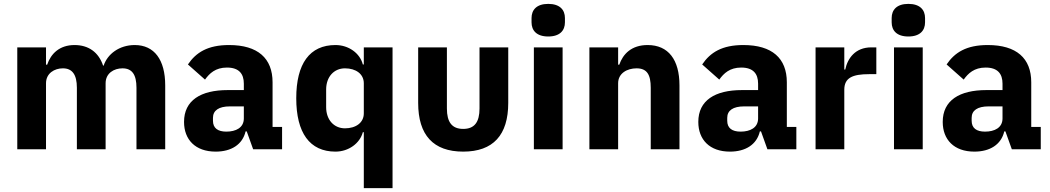

<svg xmlns="http://www.w3.org/2000/svg" viewBox="-20 -769 5411 989"><path d="M69 0H217V-340C217 -392 261 -417 304 -417C352 -417 376 -385 376 -317V0H524V-340C524 -392 567 -417 611 -417C660 -417 683 -385 683 -317V0H831V-329C831 -461 775 -537 674 -537C594 -537 533 -490 514 -431H511C488 -500 436 -537 364 -537C286 -537 242 -492 223 -436H217V-525H69Z M1284 0H1433V-115H1384V-345C1384 -469 1308 -537 1160 -537C1050 -537 990 -499 948 -437L1036 -359C1059 -391 1090 -421 1149 -421C1211 -421 1236 -389 1236 -338V-305H1153C1014 -305 928 -252 928 -141C928 -50 986 12 1091 12C1171 12 1229 -24 1245 -92H1251ZM1146 -91C1102 -91 1077 -109 1077 -147V-162C1077 -200 1107 -221 1164 -221H1236V-159C1236 -111 1195 -91 1146 -91Z M1854 -88V200H2002V-525H1854V-437H1849C1834 -495 1776 -537 1708 -537C1575 -537 1506 -441 1506 -263C1506 -85 1575 12 1708 12C1776 12 1834 -31 1849 -88ZM1757 -108C1701 -108 1660 -151 1660 -217V-308C1660 -374 1701 -417 1757 -417C1813 -417 1854 -388 1854 -340V-185C1854 -137 1813 -108 1757 -108Z M2366 12C2520 12 2598 -73 2598 -239V-525H2450V-210C2450 -140 2424 -105 2366 -105C2308 -105 2282 -140 2282 -210V-525H2134V-239C2134 -73 2212 12 2366 12Z M2804 -581C2864 -581 2890 -612 2890 -654V-676C2890 -718 2864 -749 2804 -749C2744 -749 2718 -718 2718 -676V-654C2718 -612 2744 -581 2804 -581ZM2730 -525V0H2878V-525Z M3016 0H3164V-340C3164 -392 3211 -417 3259 -417C3313 -417 3332 -384 3332 -317V0H3480V-329C3480 -461 3423 -537 3316 -537C3233 -537 3189 -491 3170 -436H3164V-525H3016Z M3933 0H4082V-115H4033V-345C4033 -469 3957 -537 3809 -537C3699 -537 3639 -499 3597 -437L3685 -359C3708 -391 3739 -421 3798 -421C3860 -421 3885 -389 3885 -338V-305H3802C3663 -305 3577 -252 3577 -141C3577 -50 3635 12 3740 12C3820 12 3878 -24 3894 -92H3900ZM3795 -91C3751 -91 3726 -109 3726 -147V-162C3726 -200 3756 -221 3813 -221H3885V-159C3885 -111 3844 -91 3795 -91Z M4181 0H4329V-307C4329 -368 4371 -387 4457 -387H4494V-525H4468C4386 -525 4346 -469 4334 -411H4329V-525H4181Z M4659 -581C4719 -581 4745 -612 4745 -654V-676C4745 -718 4719 -749 4659 -749C4599 -749 4573 -718 4573 -676V-654C4573 -612 4599 -581 4659 -581ZM4585 -525V0H4733V-525Z M5192 0H5341V-115H5292V-345C5292 -469 5216 -537 5068 -537C4958 -537 4898 -499 4856 -437L4944 -359C4967 -391 4998 -421 5057 -421C5119 -421 5144 -389 5144 -338V-305H5061C4922 -305 4836 -252 4836 -141C4836 -50 4894 12 4999 12C5079 12 5137 -24 5153 -92H5159ZM5054 -91C5010 -91 4985 -109 4985 -147V-162C4985 -200 5015 -221 5072 -221H5144V-159C5144 -111 5103 -91 5054 -91Z"/></svg>

Font: Braiins Sans
Style: Bold
Weight: 700
Designer: Mike Abbink, Paul van der Laan, Pieter van Rosmalen, Jiri Chlebus, Lubos Buracinsky
Foundry: Bold Monday, Sudetype
Version: Version 1.000;hotconv 1.0.109;makeotfexe 2.5.65596